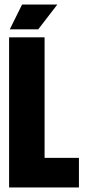

<svg xmlns="http://www.w3.org/2000/svg" viewBox="-20 -824 372 844"><path d="M20 -660H176V0H20ZM46 -130H327V0H46ZM23 -695 77 -804H232L148 -695Z"/></svg>

Font: Bricolage Grotesque 96pt Condensed ExBd
Style: Regular
Weight: 800
Width: 3
Designer: Mathieu Triay
Foundry: Atelier Triay
Version: Version 1.001;Glyphs 3.2 (3207)